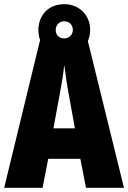

<svg xmlns="http://www.w3.org/2000/svg" viewBox="-20 -900 614 920"><path d="M392 0H574L401 -703C408 -719 412 -738 412 -757C412 -826 361 -880 288 -880C213 -880 164 -828 164 -756C164 -739 167 -722 172 -708L0 0H184L211 -139H365ZM288 -716C261 -716 247 -733 247 -757C247 -781 265 -798 288 -798C311 -798 329 -781 329 -757C329 -733 311 -716 288 -716ZM310 -445 339 -285H236L266 -447C276 -500 284 -551 288 -589C293 -549 300 -498 310 -445Z"/></svg>

Font: Noto Sans Armenian ExtraCondensed Black
Style: Regular
Weight: 900
Width: 2
Designer: Monotype Design Team
Foundry: Monotype Imaging Inc.
Version: Version 2.008